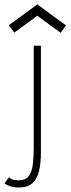

<svg xmlns="http://www.w3.org/2000/svg" viewBox="-59 -614 314 854"><path d="M25.5 220Q1.5 220 -15.5 213.8Q-32.5 207.5 -39 201.5L-19 174.5Q-13.5 179.5 -4.8 183.8Q4 188 25 188Q54.5 188 68.5 169.8Q82.5 151.5 86.8 119Q91 86.5 91 44V-410.5H123V63Q123 112 114.5 147.2Q106 182.5 84.8 201.2Q63.5 220 25.5 220ZM4.5 -469 -20 -501.5 107 -594.5 234.5 -501 210.5 -468 107 -544Z"/></svg>

Font: League Spartan Extralight
Style: Regular
Weight: 200
Foundry: The League of Moveable Type
Version: Version 2.300; ttfautohint (v1.8.3)